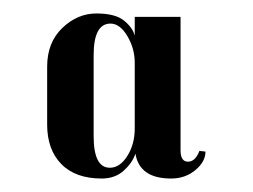

<svg xmlns="http://www.w3.org/2000/svg" viewBox="-20 -675 375 285"><path d="M248 -452Q248 -435 259 -435Q270 -435 276 -451L285 -450Q285 -435 270 -422.5Q255 -410 234 -410Q187 -410 181 -447Q177 -434 164 -422Q151 -410 131 -410Q92 -410 71 -431.5Q50 -453 50 -490V-576Q50 -612 72.5 -633.5Q95 -655 123 -655Q151 -655 164 -644.5Q177 -634 180 -622V-650H248ZM180 -582Q180 -603 169 -621.5Q158 -640 144 -640Q119 -640 119 -593V-473Q119 -426 143 -426Q158 -426 169 -443.5Q180 -461 180 -484Z"/></svg>

Font: Trochut
Style: Bold
Weight: 700
Designer: Andreu Balius
Foundry: Andreu Balius
Version: Version 1.001